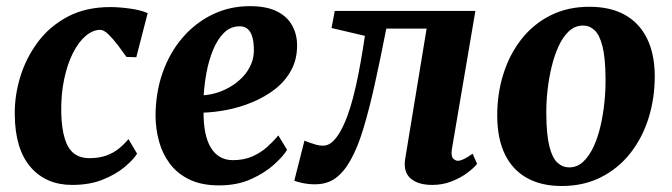

<svg xmlns="http://www.w3.org/2000/svg" viewBox="-20 -591 2183 624"><path d="M214.5 10Q129.5 10 79.2 -48.2Q29 -106.5 28 -218Q27 -279.5 45.8 -341Q64.5 -402.5 102.8 -454Q141 -505.5 200 -536.8Q259 -568 338 -568Q367.5 -568 402 -563.2Q436.5 -558.5 460 -548.5L423 -405L391 -406Q379.5 -422.5 364 -443Q348.5 -463.5 333 -478.8Q317.5 -494 305.5 -494Q282 -494 258.8 -474.5Q235.5 -455 217.2 -419Q199 -383 188.5 -333.5Q178 -284 179 -224.5Q180.5 -172 190.8 -139.5Q201 -107 220.8 -92Q240.5 -77 270.5 -77Q301.5 -77 324.8 -85.2Q348 -93.5 365.5 -107.5Q383 -121.5 397.5 -139L425.5 -91.5Q413 -71.5 384.5 -47.8Q356 -24 313.5 -7Q271 10 214.5 10Z M913 -104Q900 -82.5 870.2 -55.8Q840.5 -29 795.8 -8.8Q751 11.5 692 11.5Q635 11.5 595.8 -7.5Q556.5 -26.5 532.2 -58.8Q508 -91 497 -131Q486 -171 485.5 -212.5Q485.5 -289.5 508.5 -354.8Q531.5 -420 573.2 -468.5Q615 -517 670.8 -544Q726.5 -571 792 -571Q845 -571 878.5 -554.8Q912 -538.5 928.2 -510.5Q944.5 -482.5 945.5 -448Q946.5 -400 926.8 -363.5Q907 -327 873.8 -301.2Q840.5 -275.5 800 -258.8Q759.5 -242 718.2 -234Q677 -226 641.5 -225Q641.5 -188.5 647.2 -160Q653 -131.5 665 -111.5Q677 -91.5 695 -81Q713 -70.5 736.5 -70.5Q773 -70.5 800.5 -82.8Q828 -95 848.8 -113.8Q869.5 -132.5 884.5 -151ZM759.5 -505.5Q729 -505.5 707.8 -484.2Q686.5 -463 672.5 -428.8Q658.5 -394.5 651.2 -355.5Q644 -316.5 642 -281.5Q661 -282.5 683.8 -289.2Q706.5 -296 728.2 -308.8Q750 -321.5 768 -340Q786 -358.5 796.2 -382.5Q806.5 -406.5 805 -436Q804 -470.5 792.5 -488Q781 -505.5 759.5 -505.5Z M1448.5 -105.5Q1445.5 -82.5 1453 -75.5Q1460.5 -68.5 1468 -68.5Q1476 -68.5 1487.2 -73.8Q1498.5 -79 1516 -91.5L1530.5 -58.5Q1520.5 -45.5 1498.8 -29.2Q1477 -13 1447.8 -1.5Q1418.5 10 1385 10Q1338 10 1314 -11.5Q1290 -33 1297 -75.5L1366.5 -498H1235.5Q1216 -398.5 1198 -317.2Q1180 -236 1161.2 -173.8Q1142.5 -111.5 1119 -70Q1098 -32 1070.5 -12Q1043 8 1003.5 8Q983 8 963 3.8Q943 -0.5 936.5 -4L969.5 -134Q974 -132 984 -128.2Q994 -124.5 1006.2 -121Q1018.5 -117.5 1029.5 -117.5Q1046.5 -117.5 1060.5 -130.2Q1074.5 -143 1086.5 -164.5Q1098.5 -186 1108.8 -213.8Q1119 -241.5 1127 -272Q1137.5 -312 1145.2 -352.2Q1153 -392.5 1158.2 -425Q1163.5 -457.5 1166 -474.5L1057.5 -500L1068 -555.5H1525Z M1895.5 -569Q1963 -569 2010 -543.2Q2057 -517.5 2082.2 -467.2Q2107.5 -417 2108 -344Q2108 -271.5 2087.8 -207Q2067.5 -142.5 2028.5 -93Q1989.5 -43.5 1933.2 -15Q1877 13.5 1805.5 13.5Q1739.5 13.5 1692.8 -12.5Q1646 -38.5 1621.2 -89Q1596.5 -139.5 1596 -212.5Q1595.5 -285.5 1615.8 -350Q1636 -414.5 1674.8 -463.8Q1713.5 -513 1769.2 -541Q1825 -569 1895.5 -569ZM1875 -508Q1849 -508 1829.2 -489.8Q1809.5 -471.5 1795.5 -441Q1781.5 -410.5 1772.5 -372.8Q1763.5 -335 1759.2 -295.2Q1755 -255.5 1755.5 -219.5Q1756 -153 1765.5 -115.2Q1775 -77.5 1791.8 -62.2Q1808.5 -47 1829.5 -47Q1855.5 -47 1875 -65Q1894.5 -83 1908.8 -113.5Q1923 -144 1931.8 -182Q1940.5 -220 1944.5 -260Q1948.5 -300 1948 -336.5Q1947.5 -403.5 1938 -440.8Q1928.5 -478 1912.2 -493Q1896 -508 1875 -508Z"/></svg>

Font: Merriweather ExtraBold
Style: Italic
Weight: 800
Italic angle: -7.8°
Version: Version 2.101